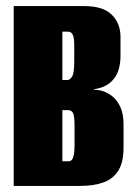

<svg xmlns="http://www.w3.org/2000/svg" viewBox="-20 -611 441 631"><path d="M25 0V-591H257Q319 -591 347.5 -562.5Q376 -534 376 -490V-426Q376 -401 369 -379.5Q362 -358 346 -343Q336 -333 321 -326.5Q306 -320 289 -318V-316Q303 -316 316.5 -312Q330 -308 346 -297Q364 -284 375 -260.5Q386 -237 386 -202V-125Q386 -78 369 -50.5Q352 -23 320 -11.5Q288 0 243 0ZM185 -81H205Q212 -81 216 -85.5Q220 -90 222.5 -101.5Q225 -113 225 -134V-197Q225 -230 220 -239.5Q215 -249 204 -249H185ZM185 -348H201Q210 -348 217 -359.5Q224 -371 224 -408V-461Q224 -487 219 -497Q214 -507 203 -507H185Z"/></svg>

Font: Alumni Sans Thin Black
Style: Regular
Weight: 900
Version: Version 1.018